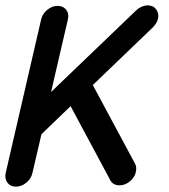

<svg xmlns="http://www.w3.org/2000/svg" viewBox="-51 -690 631 718"><path d="M457 -47Q453 -27 435 -12Q417 3 396 3Q371 3 361 -17L213 -293L104 -188L70 -42Q65 -21 47 -6.5Q29 8 8.5 8Q-12 8 -23 -6.5Q-34 -21 -30 -42L103 -618Q108 -639 126 -653.5Q144 -668 164.5 -668Q185 -668 196.5 -653.5Q208 -639 203 -618L140 -346L458 -651Q477 -669 500 -670Q500 -670 501 -670Q522 -670 533 -655Q544 -640 540 -620Q535 -602 521 -588L296 -372L454 -78Q461 -64 457 -47Z"/></svg>

Font: Brass Mono
Style: Bold Italic
Weight: 700
Italic angle: -13°
Monospace: yes
Version: Version 1.000; ttfautohint (v1.8.3) -l 8 -r 50 -G 200 -x 14 